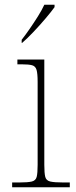

<svg xmlns="http://www.w3.org/2000/svg" viewBox="-20 -786 320 806"><path d="M31 0V-20H61Q97 -20 113.5 -24Q130 -28 134 -43.5Q138 -59 138 -94V-442Q138 -477 133.5 -492.5Q129 -508 115 -512Q101 -516 71 -516H53V-536H166V-94Q166 -59 170 -43.5Q174 -28 191 -24Q208 -20 245 -20H273V0ZM71 -619Q86 -638 104 -664Q122 -690 139 -717Q156 -744 166 -766H209V-756Q197 -739 172.5 -710Q148 -681 121 -652.5Q94 -624 73 -606H71Z"/></svg>

Font: Noto Serif Telugu Thin
Style: Regular
Weight: 100
Designer: Jelle Bosma - Monotype Design Team
Foundry: Monotype Imaging Inc.
Version: Version 2.005; ttfautohint (v1.8.4.7-5d5b)